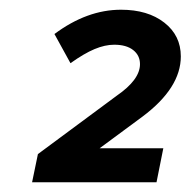

<svg xmlns="http://www.w3.org/2000/svg" viewBox="-20 -725 392 395"><path d="M46 -350 58 -408 220 -528Q268 -561 268 -593Q268 -611 254 -622Q240 -633 215 -633Q196 -633 174.5 -624Q153 -615 125 -595L92 -655Q159 -705 229 -705Q284 -705 318 -678.5Q352 -652 352 -609Q352 -544 273 -485L185 -420H316L302 -350Z"/></svg>

Font: Red Hat Display
Style: Bold Italic
Weight: 700
Italic angle: -12°
Designer: Pentagram, MCKL
Foundry: Pentagram, MCKL
Version: Version 1.023; ttfautohint (v1.8.3)